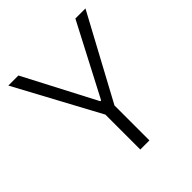

<svg xmlns="http://www.w3.org/2000/svg" viewBox="-187 -827 961 961"><g transform="rotate(-45 293.0 -346.5)"><path d="M260.7 0H325.2V-247.1L565.9 -693.4H494.6L295.9 -312.5H290L91.3 -693.4H20L260.7 -247.1Z"/></g></svg>

Font: Cascadia Code Light
Style: Regular
Weight: 300
Monospace: yes
Designer: Aaron Bell
Foundry: Saja Typeworks
Version: Version 2404.023